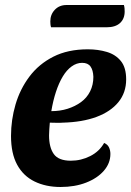

<svg xmlns="http://www.w3.org/2000/svg" viewBox="-20 -727 524 767"><path d="M222 20Q163 20 118 -2Q73 -24 48.5 -69Q24 -114 24 -184Q24 -248 42 -309.5Q60 -371 97.5 -421Q135 -471 193 -500.5Q251 -530 331 -530Q372 -530 407 -519.5Q442 -509 463 -483Q484 -457 484 -410Q484 -357 453 -319Q422 -281 365.5 -260Q309 -239 231 -237Q219 -236 204.5 -236.5Q190 -237 179 -237Q178 -224 177 -210.5Q176 -197 176 -186Q176 -138 195 -111.5Q214 -85 263 -85Q304 -85 340.5 -103.5Q377 -122 396 -156Q410 -150 415.5 -138Q421 -126 421 -112Q421 -75 395 -45Q369 -15 324 2.5Q279 20 222 20ZM185 -283Q220 -283 250 -292.5Q280 -302 303.5 -319Q327 -336 340 -362Q353 -388 353 -420Q352 -447 341.5 -461.5Q331 -476 308 -476Q286 -476 266 -461.5Q246 -447 230.5 -421Q215 -395 203.5 -360Q192 -325 185 -283ZM184 -618Q182 -624 181.5 -630.5Q181 -637 181 -642Q181 -669 199 -688Q217 -707 246 -707H475Q477 -700 477.5 -693.5Q478 -687 478 -681Q478 -652 459.5 -635Q441 -618 406 -618Z"/></svg>

Font: Sansita Swashed Light SemiBold
Style: Regular
Weight: 600
Version: Version 1.003